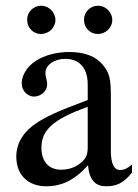

<svg xmlns="http://www.w3.org/2000/svg" viewBox="-20 -642 484 672"><path d="M287 -127C287 -98 281 -84 252 -64C235 -53 214 -48 194 -48C155 -48 125 -72 125 -125C125 -156 135 -180 159 -202C184 -225 225 -246 287 -268ZM442 -66C425 -52 415 -47 399 -47C381 -47 368 -67 368 -113V-304C368 -365 364 -386 340 -415C316 -444 278 -460 222 -460C177 -460 135 -448 107 -430C72 -408 56 -376 56 -350C56 -323 78 -304 99 -304C125 -304 145 -326 145 -345C145 -366 139 -369 139 -387C139 -414 169 -436 209 -436C254 -436 287 -408 287 -346V-292C174 -250 137 -231 107 -211C68 -185 37 -146 37 -94C37 -28 80 10 142 10C185 10 234 -3 287 -63H288C293 -10 315 10 352 10C386 10 412 0 442 -38ZM174 -572C174 -599 151 -622 124 -622C97 -622 75 -600 75 -573C75 -545 96 -523 123 -523C151 -523 174 -545 174 -572ZM373 -572C373 -599 350 -622 323 -622C296 -622 274 -600 274 -573C274 -545 295 -523 322 -523C350 -523 373 -545 373 -572Z"/></svg>

Font: XITS
Style: Regular
Weight: 400
Designer: MicroPress Inc., with final additions and corrections provided by Coen Hoffman, Elsevier (retired)
Version: Version 1.302